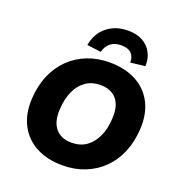

<svg xmlns="http://www.w3.org/2000/svg" viewBox="-165 -1087 1157 1236"><g transform="rotate(20 413.5 -469.0)"><path d="M400 11Q294 11 217.5 -30Q141 -71 102 -147Q63 -223 69 -327Q74 -415 104.5 -487Q135 -559 187 -610Q239 -661 308.5 -688.5Q378 -716 460 -716Q566 -716 642.5 -675.5Q719 -635 758 -559Q797 -483 791 -379Q786 -290 755.5 -218Q725 -146 673 -95Q621 -44 551.5 -16.5Q482 11 400 11ZM404 -146Q463 -146 505 -175.5Q547 -205 571.5 -258.5Q596 -312 599 -383Q604 -470 565.5 -514.5Q527 -559 455 -559Q397 -559 355 -530Q313 -501 289 -448Q265 -395 261 -323Q256 -236 294.5 -191Q333 -146 404 -146ZM382 -760 286 -772Q300 -854 358.5 -901.5Q417 -949 503 -949Q561 -949 601.5 -927Q642 -905 664 -865Q686 -825 684 -772L584 -760Q585 -800 562.5 -822.5Q540 -845 493 -845Q448 -845 420 -822.5Q392 -800 382 -760Z"/></g></svg>

Font: Nunito Sans 10pt Black
Style: Italic
Weight: 900
Italic angle: -9°
Designer: Vernon Adams
Foundry: Vernon Adams
Version: Version 3.101;gftools[0.9.27]